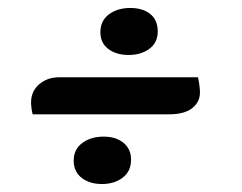

<svg xmlns="http://www.w3.org/2000/svg" viewBox="-20 -481 607 482"><path d="M62 -194Q60 -201 59 -209.5Q58 -218 58 -224Q58 -252 78.5 -269.5Q99 -287 128 -287H477Q479 -279 480.5 -267.5Q482 -256 482 -249Q482 -225 462.5 -209.5Q443 -194 404 -194ZM236 -19Q205 -19 185 -34.5Q165 -50 165 -78Q165 -106 186.5 -122Q208 -138 240 -138Q271 -138 290 -122.5Q309 -107 309 -80Q309 -51 288 -35Q267 -19 236 -19ZM303 -343Q272 -343 252 -358Q232 -373 232 -400Q232 -429 253.5 -445Q275 -461 307 -461Q338 -461 357 -446Q376 -431 376 -402Q376 -374 355 -358.5Q334 -343 303 -343Z"/></svg>

Font: Sansita Swashed Light
Style: Bold
Weight: 700
Version: Version 1.003